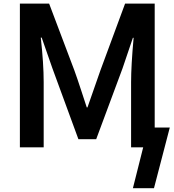

<svg xmlns="http://www.w3.org/2000/svg" viewBox="-20 -792 937 1032"><path d="M86.9 0V-772.5H244.1L379.9 -413.1Q394.5 -373 417 -304.2Q439.5 -235.4 446.3 -214.8H450.2Q499 -356.4 519.5 -413.1L652.3 -772.5H811.5V0H684.6V-350.6Q684.6 -438.5 698.2 -588.9H694.3L638.7 -424.8L497.1 -43.9H401.4L261.7 -424.8L204.1 -589.8H199.2Q214.8 -449.2 214.8 -350.6V0ZM694.3 219.7 776.4 -106.4H892.6L807.6 219.7Z"/></svg>

Font: Gothic A1
Style: Bold
Weight: 700
Version: Version 2.50